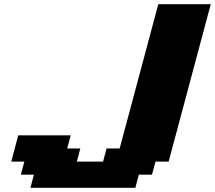

<svg xmlns="http://www.w3.org/2000/svg" viewBox="-20 -895 1024 915"><path d="M125 0H625L641.6 -62.5H704.1L721.2 -125H783.7L984.4 -875H734.4L550.3 -187.5H487.8L471.2 -125H346.2L362.8 -187.5H300.3L316.9 -250H66.9Q61.5 -229 50.3 -187.3Q39.1 -145.5 33.7 -125H96.2L79.1 -62.5H141.6Z"/></svg>

Font: Faithful 32x
Style: BoldOblique
Weight: 400
Foundry: Faithful Resource Pack
Version: Version 1.0; January 27, 2023